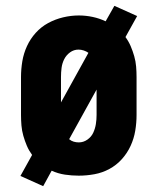

<svg xmlns="http://www.w3.org/2000/svg" viewBox="-20 -594 540 658"><path d="M128 44 50 9 90 -63Q79 -78 72 -94.5Q65 -111 60 -128.5Q55 -146 53.5 -164Q52 -182 52 -200V-330Q52 -357 56.5 -384Q61 -411 72.5 -436Q84 -461 102.5 -481.5Q121 -502 145 -515Q169 -528 196 -534.5Q223 -541 250 -541Q274 -541 297.5 -536Q321 -531 342 -521L372 -574L450 -539L410 -467Q421 -452 428 -435.5Q435 -419 440 -401.5Q445 -384 446.5 -366Q448 -348 448 -330V-200Q448 -173 443.5 -146Q439 -119 427.5 -94Q416 -69 397.5 -48.5Q379 -28 355 -15Q331 -2 304 3Q277 8 250 8Q226 8 202.5 4.5Q179 1 157 -9ZM189 -243 283 -413Q276 -418 267 -421Q258 -424 249 -424Q233 -424 220 -414.5Q207 -405 200 -391Q193 -377 191 -361.5Q189 -346 189 -330ZM250 -106Q266 -106 279.5 -115.5Q293 -125 299.5 -139Q306 -153 308.5 -168.5Q311 -184 311 -200V-287L217 -117Q224 -111 232.5 -108.5Q241 -106 250 -106Z"/></svg>

Font: Iosevka Slab Heavy
Style: Regular
Weight: 900
Monospace: yes
Designer: Belleve Invis
Foundry: Belleve Invis
Version: Version 11.1.0; ttfautohint (v1.8.3)